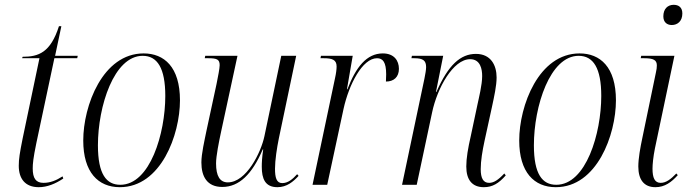

<svg xmlns="http://www.w3.org/2000/svg" viewBox="-20 -768 2858 798"><path d="M141 10C176 10 210 -4 243 -26L240 -35C214 -18 188 -8 161 -8C129 -8 116 -27 116 -68C116 -87 118 -110 131 -173L206 -526H301L303 -536H209L235 -659H225C190 -550 141 -532 74 -532L72 -526H144L74 -192C62 -132 58 -107 58 -79C58 -26 84 10 141 10Z M478 10C649 10 728 -208 728 -351C728 -490 662 -546 577 -546C407 -546 326 -329 326 -184C326 -52 388 10 478 10ZM480 0C422 0 387 -44 387 -164C387 -327 454 -536 573 -536C634 -536 667 -485 667 -369C667 -214 604 0 480 0Z M1133 10C1172 10 1199 -13 1221 -37L1215 -44C1196 -23 1177 -7 1153 -7C1129 -7 1123 -30 1123 -67C1123 -102 1131 -154 1139 -193L1211 -536H1149L1079 -202C1065 -135 1004 -10 927 -10C894 -10 878 -36 878 -89C878 -120 890 -179 899 -221L967 -536H833L831 -526H845C882 -526 893 -521 893 -497C893 -484 886 -449 880 -419L838 -224C830 -184 817 -129 817 -93C817 -35 840 9 904 9C974 9 1028 -44 1072 -147H1074C1069 -115 1068 -91 1068 -75C1068 -25 1082 10 1133 10Z M1372 -441 1279 0H1340L1408 -316C1430 -416 1486 -526 1547 -526C1571 -526 1585 -510 1585 -459C1585 -450 1584 -441 1584 -429C1617 -429 1638 -448 1638 -482C1638 -516 1618 -546 1571 -546C1504 -546 1459 -489 1424 -397H1422L1446 -536H1314L1312 -526H1325C1360 -526 1379 -520 1379 -492C1379 -480 1377 -463 1372 -441Z M1991 10C2027 10 2053 -6 2082 -39L2076 -47C2051 -20 2032 -8 2013 -8C1988 -8 1978 -28 1978 -65C1978 -100 1985 -141 1994 -183L2025 -325C2034 -367 2044 -412 2044 -446C2044 -497 2020 -544 1958 -544C1894 -544 1843 -498 1794 -386H1792L1822 -536H1692L1690 -526H1702C1739 -526 1751 -516 1751 -489C1751 -478 1748 -461 1744 -441L1651 0H1712L1776 -301C1797 -401 1863 -522 1934 -522C1977 -522 1984 -480 1984 -452C1984 -415 1970 -360 1965 -336L1937 -204C1925 -152 1918 -110 1918 -76C1918 -21 1942 10 1991 10Z M2290 10C2461 10 2540 -208 2540 -351C2540 -490 2474 -546 2389 -546C2219 -546 2138 -329 2138 -184C2138 -52 2200 10 2290 10ZM2292 0C2234 0 2199 -44 2199 -164C2199 -327 2266 -536 2385 -536C2446 -536 2479 -485 2479 -369C2479 -214 2416 0 2292 0Z M2772 -664C2796 -664 2816 -680 2816 -712C2816 -738 2800 -748 2780 -748C2755 -748 2737 -731 2737 -700C2737 -675 2753 -664 2772 -664ZM2704 10C2743 10 2771 -11 2797 -40L2791 -47C2768 -23 2748 -8 2726 -8C2701 -8 2692 -29 2692 -67C2692 -85 2695 -116 2702 -151L2783 -536H2645L2643 -526H2657C2697 -526 2710 -518 2710 -496C2710 -488 2709 -478 2706 -466L2650 -196C2641 -154 2633 -109 2633 -76C2633 -22 2656 10 2704 10Z"/></svg>

Font: Noto Serif Display Condensed Light
Style: Italic
Weight: 300
Width: 3
Italic angle: -12°
Designer: Monotype Design Team
Foundry: Monotype Imaging Inc.
Version: Version 2.009